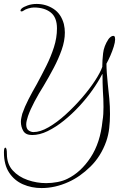

<svg xmlns="http://www.w3.org/2000/svg" viewBox="-74 -661 621 974"><path d="M137 293Q86 293 42.5 274Q-1 255 -27.5 215Q-54 175 -54 112Q-54 88 -47 88Q-39 88 -39 120Q-39 171 -9.5 203.5Q20 236 66 252Q112 268 160 268Q189 268 217.5 262.5Q246 257 268 246Q336 213 385.5 138Q435 63 446 -48Q449 -65 450 -82.5Q451 -100 451 -118Q451 -159 448 -199Q447 -220 446.5 -240.5Q446 -261 446 -283Q446 -286 445 -285.5Q444 -285 444 -284Q425 -247 395.5 -205Q366 -163 328.5 -122.5Q291 -82 250 -49Q209 -16 168 4Q127 24 89 24Q56 24 44 3Q32 -18 32 -43Q32 -54 34.5 -64.5Q37 -75 39 -84Q51 -119 70.5 -157Q90 -195 112 -233Q137 -279 160.5 -326Q184 -373 199.5 -421Q215 -469 215 -517Q215 -573 183 -598Q151 -623 98 -623Q85 -623 69 -618Q53 -613 47 -608Q41 -603 35 -603Q30 -603 30 -608Q30 -612 36 -618Q45 -626 66 -633.5Q87 -641 112 -641Q159 -641 197.5 -616Q236 -591 250 -539Q255 -517 255 -496Q255 -454 239 -408.5Q223 -363 198.5 -316.5Q174 -270 147 -225Q123 -187 101.5 -146.5Q80 -106 68 -72Q64 -60 61.5 -49Q59 -38 59 -30Q59 -8 71 0.5Q83 9 96 9Q130 9 172.5 -15.5Q215 -40 258.5 -79.5Q302 -119 341 -164Q380 -209 407.5 -251Q435 -293 445 -322V-328Q445 -354 449 -390.5Q453 -427 476 -462Q480 -468 487 -473.5Q494 -479 500 -479Q508 -479 509 -471Q510 -468 510 -461Q510 -447 503 -424.5Q496 -402 486 -379Q476 -356 466 -338Q466 -320 468 -289.5Q470 -259 473 -233Q477 -199 480.5 -160.5Q484 -122 484 -82Q484 -45 480 -10.5Q476 24 465 56Q438 132 385 184Q332 236 274 262Q206 293 137 293Z"/></svg>

Font: Fuggles
Style: Regular
Weight: 400
Designer: Rob Leuschke
Foundry: Robert E. Leuschke
Version: Version 1.100; ttfautohint (v1.8.3)